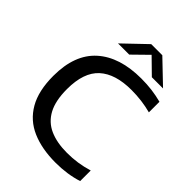

<svg xmlns="http://www.w3.org/2000/svg" viewBox="-267 -1075 1212 1212"><g transform="rotate(45 339.0 -469.0)"><path d="M456 9.5Q333.5 9.5 244.2 -29.2Q155 -68 106.8 -151.5Q58.5 -235 58.5 -368.5Q58.5 -559 165 -654.2Q271.5 -749.5 463.5 -749.5Q514.5 -749.5 559 -743.8Q603.5 -738 648 -726.5V-632Q606.5 -643 562 -648.8Q517.5 -654.5 471 -654.5Q327 -654.5 252.8 -587Q178.5 -519.5 178.5 -370.5Q178.5 -267 212 -204.5Q245.5 -142 309 -113.8Q372.5 -85.5 462.5 -85.5Q511 -85.5 555.5 -92Q600 -98.5 648 -113V-18.5Q560 9.5 456 9.5ZM202.5 -802 354 -947H453L604.5 -802H504.5L403.5 -901L302.5 -802Z"/></g></svg>

Font: Encode Sans Exp Md
Style: Regular
Weight: 500
Width: 7
Designer: Multiple Designers
Foundry: Impallari Type
Version: Version 3.002; ttfautohint (v1.8.3) -l 8 -r 50 -G 200 -x 14 